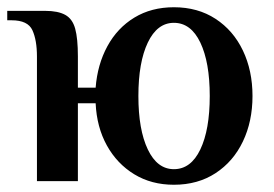

<svg xmlns="http://www.w3.org/2000/svg" viewBox="-20 -500 757 530"><path d="M460 10Q398 10 350.5 -19Q303 -48 275 -98.5Q247 -149 244 -215H195V0H82V-344Q82 -389 69.5 -416.5Q57 -444 12 -444H0V-470H105Q140 -470 160 -459Q180 -448 187.5 -421Q195 -394 195 -344V-258H244Q249 -322 276.5 -372.5Q304 -423 351 -451.5Q398 -480 460 -480Q526 -480 575 -448Q624 -416 650.5 -360.5Q677 -305 677 -235Q677 -165 650.5 -109.5Q624 -54 575 -22Q526 10 460 10ZM460 -33Q507 -33 533 -87.5Q559 -142 559 -235Q559 -328 533 -382.5Q507 -437 460 -437Q414 -437 388 -382.5Q362 -328 362 -235Q362 -142 388 -87.5Q414 -33 460 -33Z"/></svg>

Font: El Messiri SemiBold
Style: Regular
Weight: 600
Designer: Mohamed Gaber
Foundry: Kief Type Foundry
Version: Version 2.020; ttfautohint (v1.8.3)